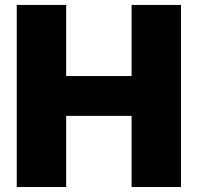

<svg xmlns="http://www.w3.org/2000/svg" viewBox="-20 -747 790 767"><path d="M46.9 0V-727.3H244.3V-443.2H505.7V-727.3H703.1V0H505.7V-284.1H244.3V0Z"/></svg>

Font: Karasuma Gothic
Style: Black
Weight: 900
Designer: Rasmus Andersson / Ryoko Nishizuka
Foundry: Genbu
Version: Version 1.00